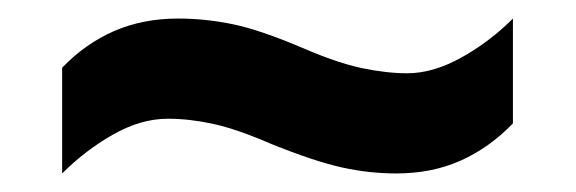

<svg xmlns="http://www.w3.org/2000/svg" viewBox="-20 -456 621 207"><path d="M272 -301Q235 -317 209.5 -322.5Q184 -328 161 -328Q132 -328 102 -311Q72 -294 47 -269V-383Q72 -409 103 -422.5Q134 -436 172 -436Q201 -436 230.5 -430Q260 -424 307 -404Q344 -388 370.5 -382.5Q397 -377 419 -377Q447 -377 477.5 -394Q508 -411 533 -436V-323Q508 -297 477 -283Q446 -269 407 -269Q378 -269 348.5 -275.5Q319 -282 272 -301Z"/></svg>

Font: Noto Sans Khmer
Style: Bold
Weight: 700
Version: Version 2.003